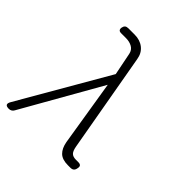

<svg xmlns="http://www.w3.org/2000/svg" viewBox="-202 -862 1004 1004"><g transform="rotate(45 300.0 -360.0)"><path d="M53 -7Q49 1 41.5 5.5Q34 10 25 10Q7 10 2.5 2Q-2 -6 8 -23L292 -514L267 -639Q262 -663 242.5 -674Q223 -685 197 -685H161Q149 -685 144.5 -691Q140 -697 142 -708Q144 -719 150.5 -724.5Q157 -730 169 -730H216Q256 -730 283 -708.5Q310 -687 316 -649L413 -100Q418 -71 429 -60.5Q440 -50 461 -50H479Q492 -50 497 -44Q502 -38 499 -25Q497 -12 490 -6Q483 0 470 0H452Q410 0 389 -20.5Q368 -41 361 -80L302 -445Z"/></g></svg>

Font: Maple Mono NL Thin
Style: Italic
Weight: 250
Italic angle: -10°
Monospace: yes
Designer: subframe7536
Version: Version 7.000